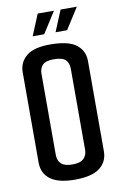

<svg xmlns="http://www.w3.org/2000/svg" viewBox="-88 -828 558 884"><g transform="rotate(-10 190.5 -386.5)"><path d="M190 5Q113 5 75.5 -23Q38 -51 38 -101V-524Q38 -570 73.5 -599.5Q109 -629 190 -628Q272 -627 307.5 -598.5Q343 -570 343 -523V-101Q343 -52 306 -23.5Q269 5 190 5ZM190 -66Q227 -66 243 -81.5Q259 -97 259 -123V-502Q259 -527 244.5 -542.5Q230 -558 189 -558Q151 -558 136.5 -542.5Q122 -527 122 -503V-123Q122 -96 138 -81Q154 -66 190 -66ZM112 -679 153 -778H229L166 -679ZM219 -679 260 -778H336L273 -679Z"/></g></svg>

Font: Smooch Sans Thin SemiBold
Style: Regular
Weight: 600
Version: Version 1.010